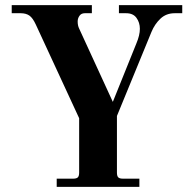

<svg xmlns="http://www.w3.org/2000/svg" viewBox="-20 -732 758 752"><path d="M25.9 -680.2V-711.9H339.8V-680.2H312Q298.3 -680.2 291.3 -670.2Q284.2 -660.2 284.2 -647.9Q284.2 -631.8 290 -620.1L421.9 -333L514.2 -562Q527.8 -594.2 527.8 -619.1Q527.8 -643.6 514.6 -661.9Q501.5 -680.2 474.1 -680.2H445.8V-711.9H693.8V-680.2H664.1Q630.9 -680.2 608.4 -658.9Q585.9 -637.7 573.2 -606.9L438 -277.8V-56.2Q438 -42.5 443.1 -37.4Q448.2 -32.2 461.9 -32.2H525.9V0H202.1V-32.2H266.1Q279.8 -32.2 284.9 -37.4Q290 -42.5 290 -56.2V-269L120.1 -636.2Q108.4 -661.6 95.2 -670.9Q82 -680.2 61 -680.2Z"/></svg>

Font: Flanker Steampunk
Style: Bold
Weight: 700
Designer: Alexey Kryukov, Leonardo Di Lena
Foundry: Alexey Kryukov, Leonardo Di Lena
Version: 1.210